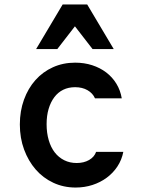

<svg xmlns="http://www.w3.org/2000/svg" viewBox="-20 -831 640 861"><path d="M411 -150Q403 -127 379.5 -113.5Q356 -100 324 -100Q293 -100 268 -112.5Q243 -125 225.5 -147.5Q208 -170 198.5 -202.5Q189 -235 189 -274Q189 -312 198 -342.5Q207 -373 223.5 -395Q240 -417 263.5 -428.5Q287 -440 317 -440Q349 -440 372.5 -426.5Q396 -413 406 -390H526Q520 -426 502 -455.5Q484 -485 456.5 -506Q429 -527 393.5 -538.5Q358 -550 317 -550Q263 -550 217.5 -529.5Q172 -509 139 -472Q106 -435 87.5 -384Q69 -333 69 -273Q69 -212 88 -160.5Q107 -109 140 -71Q173 -33 219 -11.5Q265 10 319 10Q359 10 394.5 -1.5Q430 -13 458.5 -34Q487 -55 506.5 -84.5Q526 -114 533 -150ZM142 -611H237L316 -713L395 -611H490L371 -811H261Z"/></svg>

Font: CommitMonoV143 ExtLt
Style: Regular
Weight: 200
Monospace: yes
Designer: Eigil Nikolajsen
Foundry: Eigil Nikolajsen
Version: Version 1.143